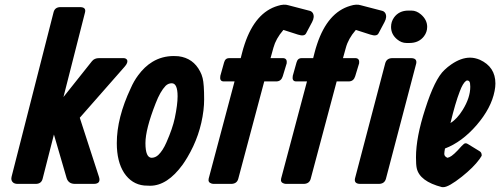

<svg xmlns="http://www.w3.org/2000/svg" viewBox="-20 -771 2097 805"><path d="M246.1 -364.3 365.7 -514.6Q376 -527.3 395 -527.3H497.6Q508.3 -527.3 512.7 -520Q518.1 -508.8 502.4 -491.2L314.5 -277.3L395 -29.3Q404.3 0 372.6 0H295.4Q281.2 0 272.9 -5.4Q263.2 -11.7 259.3 -24.4L206.1 -207L158.7 -21.5Q153.3 0 129.4 0H54.2Q41.5 0 34.7 -5.9Q24.4 -14.6 28.8 -31.2L204.6 -719.7Q210 -741.2 233.9 -741.2H314.9Q342.3 -741.2 336.4 -718.8Z M712.9 -276.4Q724.6 -332.5 724.6 -367.2Q724.6 -421.9 700.2 -421.9Q685.5 -421.9 674.3 -411.1Q651.9 -387.7 632.8 -338.4Q589.8 -229 589.8 -170.9Q589.8 -109.4 616.2 -109.4Q631.3 -109.9 643.6 -121.1Q662.6 -139.2 677.7 -173.8Q703.6 -232.4 712.9 -276.4ZM528.3 -401.4Q541 -430.7 559.1 -455.1Q585.9 -491.7 619.1 -511.7Q659.2 -536.1 709 -536.1Q719.2 -536.1 728.5 -535.2Q790.5 -527.3 819.3 -470.7Q825.7 -459 829.6 -443.4Q835.9 -418.5 835.9 -354.5Q835.9 -332 833 -307.6Q820.3 -203.1 765.6 -111.3Q756.3 -95.7 746.1 -81.1Q681.6 7.8 609.4 7.8Q594.7 7.8 584.5 6.8Q532.2 1.5 500.5 -45.9Q469.7 -93.3 469.7 -170.9Q469.7 -277.3 528.3 -401.4Z M950.7 0Q950.7 0 876.5 0Q871.6 0 866.7 -1.5Q851.1 -6.3 855 -22.5L963.4 -429.7H916.5Q899.9 -430.7 903.8 -453.1L919.4 -508.8Q920.4 -512.2 922.4 -516.6Q927.7 -527.3 940.9 -527.3H989.3L995.6 -551.8Q999.5 -567.4 1005.9 -586.4Q1050.3 -719.2 1145 -746.6Q1170.9 -754.9 1189 -749L1278.8 -725.6Q1286.6 -723.6 1291.5 -716.3Q1300.3 -700.7 1288.6 -678.7L1263.2 -630.9Q1255.9 -617.2 1229 -626L1168.5 -645.5Q1168 -645 1167 -644Q1136.7 -608.9 1126.5 -571.3L1114.3 -527.3H1167.5Q1184.6 -525.9 1182.1 -505.9L1165.5 -451.2Q1159.2 -430.7 1140.1 -429.7H1087.9L979 -21.5Q973.6 -1 950.7 0Z M1254.4 0Q1254.4 0 1180.2 0Q1175.3 0 1170.4 -1.5Q1154.8 -6.3 1158.7 -22.5L1267.1 -429.7H1220.2Q1203.6 -430.7 1207.5 -453.1L1223.1 -508.8Q1224.1 -512.2 1226.1 -516.6Q1231.4 -527.3 1244.6 -527.3H1293L1299.3 -551.8Q1303.2 -567.4 1309.6 -586.4Q1354 -719.2 1448.7 -746.6Q1474.6 -754.9 1492.7 -749L1582.5 -725.6Q1590.3 -723.6 1595.2 -716.3Q1604 -700.7 1592.3 -678.7L1566.9 -630.9Q1559.6 -617.2 1532.7 -626L1472.2 -645.5Q1471.7 -645 1470.7 -644Q1440.4 -608.9 1430.2 -571.3L1418 -527.3H1471.2Q1488.3 -525.9 1485.8 -505.9L1469.2 -451.2Q1462.9 -430.7 1443.8 -429.7H1391.6L1282.7 -21.5Q1277.3 -1 1254.4 0Z M1624.5 -527.3H1703.6Q1729.5 -526.9 1725.1 -504.9L1598.1 -21.5Q1592.3 -0.5 1568.8 0H1489.7Q1463.9 -0.5 1468.3 -22.5L1595.2 -505.9Q1601.1 -526.9 1624.5 -527.3ZM1619.6 -658.2Q1619.6 -679.7 1631.8 -697.3Q1652.8 -726.6 1691.9 -726.6H1705.6Q1726.1 -726.6 1745.1 -710.4Q1771 -688 1771 -658.2Q1771 -636.7 1757.8 -619.1Q1736.3 -590.8 1696.8 -590.8H1684.1Q1663.1 -590.8 1645 -606Q1619.6 -627 1619.6 -658.2Z M1868.7 -254.9Q1897 -272.9 1919.9 -310.1Q1951.7 -361.3 1951.7 -407.2Q1951.7 -416 1950.7 -421.9Q1948.7 -433.6 1939 -433.6Q1936.5 -433.6 1933.6 -431.6Q1920.4 -421.9 1907.7 -387.7Q1888.7 -338.9 1868.7 -254.9ZM1845.7 -148.4Q1842.8 -133.3 1842.8 -125.5Q1842.8 -115.2 1856 -109.4Q1856 -109.4 1864.7 -112.3Q1880.9 -119.1 1915 -158.2Q1919.4 -162.6 1923.8 -166.5Q1931.2 -173.8 1941.9 -167L1989.7 -137.7Q1996.6 -133.8 1998.5 -127.4Q2001 -120.1 1998.5 -116.2Q1995.1 -110.4 1990.2 -103.5Q1965.3 -69.3 1916.5 -30.3Q1860.8 13.7 1838.9 13.7H1833.5Q1738.8 -10.7 1727.1 -66.4Q1724.1 -80.1 1724.1 -111.8Q1724.1 -195.3 1762.7 -314Q1802.7 -439.9 1843.3 -477.5Q1856.9 -490.7 1872.1 -501Q1913.1 -529.3 1950.7 -529.3Q1970.7 -529.3 1991.7 -520.5Q2057.1 -490.7 2057.1 -420.9Q2057.1 -406.2 2053.7 -389.6Q2040 -317.9 1978 -246.1Q1916.5 -175.3 1845.7 -148.4Z"/></svg>

Font: Allan
Style: Bold
Weight: 500
Italic angle: -14.3°
Version: Version 1.002